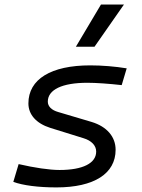

<svg xmlns="http://www.w3.org/2000/svg" viewBox="-20 -815 626 845"><path d="M228.5 9.8C394 9.8 488.8 -50.8 488.8 -155.8C488.8 -212.9 450.7 -257.8 383.3 -278.3L236.8 -321.8C207 -330.1 190.4 -346.7 190.4 -367.7C190.4 -420.4 253.4 -450.7 364.3 -450.7C402.8 -450.7 458 -446.8 515.6 -440.4L537.6 -514.2C487.3 -522.5 428.7 -527.3 377.4 -527.3C204.1 -527.3 105 -466.3 105 -359.9C105 -311 139.2 -272 200.7 -252.4L346.7 -207C382.8 -196.3 403.3 -174.3 403.3 -147.9C403.3 -96.7 344.7 -66.9 242.2 -66.9C197.3 -66.9 131.8 -76.7 62 -92.8L38.6 -14.6C80.6 1 149.4 9.8 228.5 9.8ZM314 -609.4H396L525.4 -794.9H424.3Z"/></svg>

Font: Cascadia Code SemiLight
Style: Italic
Weight: 350
Italic angle: -10°
Monospace: yes
Designer: Aaron Bell
Foundry: Saja Typeworks
Version: Version 2404.023